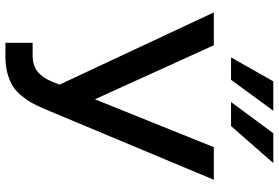

<svg xmlns="http://www.w3.org/2000/svg" viewBox="-174 -804 987 679"><g transform="rotate(90 319.5 -464.5)"><path d="M340.8 -788.1 451.2 -937.5H556.6L425.8 -788.1ZM183.1 -788.1 267.6 -937.5H371.6L262.2 -788.1ZM131.3 9.8V-86.4H175.3Q212.9 -86.4 234.4 -104.7Q255.9 -123 269 -155.8L279.3 -181.6L23.9 -727.1H140.1L331.1 -306.6L500.5 -727.1H615.7L364.3 -126Q353 -100.6 343.8 -83.5Q334.5 -66.4 318.8 -47.4Q303.2 -28.3 285.4 -16.8Q267.6 -5.4 241 2.2Q214.4 9.8 181.2 9.8Z"/></g></svg>

Font: Interop Med
Style: Regular
Weight: 500
Designer: Rasmus Andersson, Google, Jang Haemin
Foundry: jhaemin
Version: Version 1.007